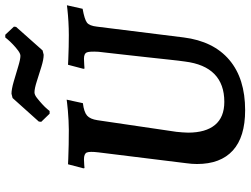

<svg xmlns="http://www.w3.org/2000/svg" viewBox="-128 -786 927 710"><g transform="rotate(-90 335.0 -431.5)"><path d="M202 -242Q201 -231 200 -219.5Q199 -208 199 -199Q199 -134 227.5 -99.5Q256 -65 313 -65Q378 -65 415.5 -101.5Q453 -138 462 -211Q465 -231 469 -269Q473 -307 478 -352Q483 -397 487.5 -437.5Q492 -478 495 -504Q498 -530 498 -530Q500 -564 495.5 -574Q491 -584 472 -584Q464 -584 450 -583Q436 -582 436 -582L435 -586L450 -643Q450 -643 470 -642Q490 -641 516 -640.5Q542 -640 560 -640Q584 -640 609.5 -641.5Q635 -643 652.5 -645Q670 -647 670 -647L657 -589Q618 -582 606 -573Q594 -564 591 -536L551 -215Q537 -105 468 -46.5Q399 12 282 12Q183 12 133 -33.5Q83 -79 83 -166Q83 -185 86 -206L126 -530Q130 -563 125.5 -573.5Q121 -584 100 -584Q91 -584 79.5 -583Q68 -582 68 -582L67 -586L82 -643Q82 -643 103.5 -642Q125 -641 155 -640.5Q185 -640 210 -640Q225 -640 244 -641Q263 -642 280.5 -643.5Q298 -645 309.5 -646.5Q321 -648 321 -648L308 -588Q275 -584 262 -572.5Q249 -561 245 -534ZM269 -711 239 -742 240 -751 327 -848 343 -852Q359 -852 387 -844Q415 -836 442.5 -827.5Q470 -819 483 -819Q491 -819 502.5 -827.5Q514 -836 525.5 -847Q537 -858 544 -866.5Q551 -875 551 -875H561L591 -843L590 -835L503 -737L487 -733Q470 -733 442.5 -741.5Q415 -750 388.5 -758.5Q362 -767 348 -767Q339 -767 327.5 -758Q316 -749 304.5 -738.5Q293 -728 286 -719.5Q279 -711 279 -711Z"/></g></svg>

Font: Alegreya SemiBold
Style: Italic
Weight: 600
Italic angle: -7°
Designer: Juan Pablo del Peral
Foundry: Huerta Tipografica
Version: Version 2.009